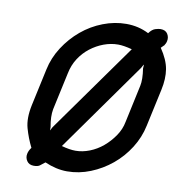

<svg xmlns="http://www.w3.org/2000/svg" viewBox="-67 -616 637 679"><g transform="rotate(10 251.0 -276.0)"><path d="M479 -499 478 -497 480 -500ZM83 -342Q92 -385 116.5 -423Q141 -461 175 -489.5Q209 -518 250.5 -534Q292 -550 334 -550Q378 -550 415 -531Q426 -546 437.5 -549.5Q449 -553 456 -553Q474 -553 481.5 -541Q489 -529 486 -515Q485 -510 483 -506Q481 -502 479 -499L468 -488Q494 -450 499.5 -416.5Q505 -383 496 -342L467 -208Q458 -165 434 -127Q410 -89 376 -61Q342 -33 301 -16.5Q260 0 217 0Q178 0 137 -18Q126 -9 119 -4Q112 1 98 1Q81 1 73 -11Q65 -23 68 -37Q70 -48 79 -60Q63 -92 53.5 -126Q44 -160 54 -208ZM131 -208Q126 -181 133 -144V-138V-132L140 -145L368 -465Q338 -473 318 -473Q292 -473 266.5 -463.5Q241 -454 219 -437Q197 -420 181.5 -396Q166 -372 160 -342ZM234 -77Q259 -77 284.5 -87Q310 -97 331.5 -115Q353 -133 369.5 -157Q386 -181 391 -208L420 -343Q425 -366 419 -405Q419 -407 419.5 -412Q420 -417 419 -419L412 -406L184 -85Q213 -77 234 -77Z"/></g></svg>

Font: VDS Compensated
Style: Light Italic
Weight: 300
Italic angle: -12°
Designer: artmaker
Foundry: artmaker
Version: Version 1.000 2012 initial release